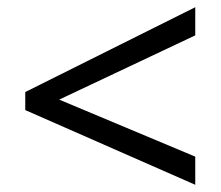

<svg xmlns="http://www.w3.org/2000/svg" viewBox="-20 -628 612 532"><path d="M521 -116 50 -323V-373L521 -608V-530L144 -352L521 -194Z"/></svg>

Font: Noto IKEA Latin
Style: Regular
Weight: 400
Designer: Monotype Design Team
Foundry: Monotype Imaging Inc.
Version: Version 1.0